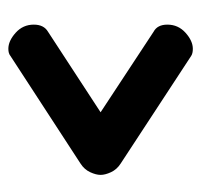

<svg xmlns="http://www.w3.org/2000/svg" viewBox="-31 -507 482 460"><g transform="rotate(90 210.0 -277.0)"><path d="M97 -56Q78 -56 58.5 -73.5Q39 -91 39 -117Q39 -141 56 -151L249 -277L56 -404Q39 -413 39 -437Q39 -463 58.5 -480.5Q78 -498 97 -498Q108 -498 114 -494L372 -325Q386 -316 392.5 -302Q399 -288 399 -277Q399 -266 392.5 -252Q386 -238 372 -229L114 -61Q108 -56 97 -56Z"/></g></svg>

Font: Dosis
Style: Bold
Weight: 700
Designer: EdgarTolentino, PabloImpallari, IginoMarini
Foundry: EdgarTolentino, PabloImpallari, IginoMarini
Version: Version 3.001; ttfautohint (v1.8.2)